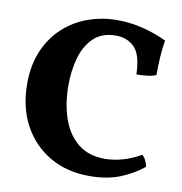

<svg xmlns="http://www.w3.org/2000/svg" viewBox="-79 -758 796 841"><g transform="rotate(10 319.5 -338.0)"><path d="M372 9Q272 9 196 -35.5Q120 -80 77.5 -159Q35 -238 35 -342Q35 -427 63 -491Q91 -555 139 -598.5Q187 -642 248.5 -663.5Q310 -685 376 -685Q433 -685 488.5 -671.5Q544 -658 597 -633Q591 -598 588.5 -558.5Q586 -519 586 -478Q573 -471 546.5 -468Q520 -465 499 -465Q497 -551 465.5 -584Q434 -617 381 -617Q320 -617 283 -581.5Q246 -546 230 -489Q214 -432 214 -368Q214 -285 237 -219Q260 -153 307 -115Q354 -77 427 -77Q464 -77 505 -88.5Q546 -100 586 -123Q596 -114 602.5 -100.5Q609 -87 611 -74Q569 -39 510.5 -15Q452 9 372 9Z"/></g></svg>

Font: Vollkorn ExtraBold
Style: Regular
Weight: 800
Designer: Friedrich Althausen
Foundry: Friedrich Althausen
Version: Version 5.000; ttfautohint (v1.8.3)